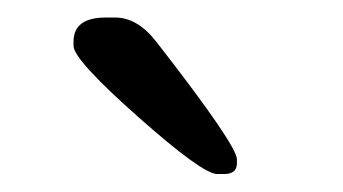

<svg xmlns="http://www.w3.org/2000/svg" viewBox="-20 -743 389 218"><path d="M63.5 -690.9V-695.8Q63.5 -723.1 100.1 -723.1H110.8Q136.2 -723.1 157.7 -695.3Q249 -578.1 249 -562V-557.6Q249 -545.4 234.4 -545.4H226.6Q210 -545.4 136.7 -610.4Q63.5 -675.3 63.5 -690.9Z"/></svg>

Font: Averia Serif Libre Light
Style: Regular
Weight: 300
Version: Version 1.002